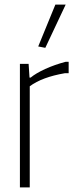

<svg xmlns="http://www.w3.org/2000/svg" viewBox="-20 -819 331 839"><path d="M147 -616 222 -799H267L178 -610ZM67 -540H105L109 -480H114Q137 -499 177.5 -517.5Q218 -536 267 -549H280V-499H263Q164 -482 110 -442V0H67Z"/></svg>

Font: Encode Sans Compressed
Style: ExtraLight
Weight: 200
Designer: Pablo Impallari, Andres Torresi
Foundry: Pablo Impallari, Andres Torresi
Version: Version 1.000; ttfautohint (v1.00) -l 8 -r 50 -G 200 -x 14 -